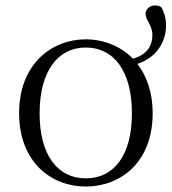

<svg xmlns="http://www.w3.org/2000/svg" viewBox="-20 -669 629 703"><path d="M294 -16C191 -16 125 -101 125 -254C125 -407 191 -495 294 -495C398 -495 463 -407 463 -254C463 -101 398 -16 294 -16ZM294 14C420 14 539 -73 539 -255C539 -331 517 -391 483 -435C553 -458 588 -515 588 -577C588 -605 580 -624 572 -641C564 -648 555 -649 547 -649C527 -649 513 -634 513 -619C513 -594 538 -578 538 -540C538 -501 518 -469 467 -454C421 -501 358 -525 294 -525C170 -525 50 -435 50 -255C50 -75 168 14 294 14Z"/></svg>

Font: Noto Serif JP Light
Style: Regular
Weight: 300
Designer: Ryoko NISHIZUKA 西塚涼子 (kana & ideographs); Frank Grießhammer (Latin, Greek & Cyrillic); Wenlong ZHANG 张文龙 (bopomofo); San
Foundry: Adobe
Version: Version 2.001;hotconv 1.1.0;makeotfexe 2.6.0